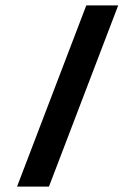

<svg xmlns="http://www.w3.org/2000/svg" viewBox="-20 -687 498 707"><path d="M42.8 0H160.3L415.2 -667H297.7Z"/></svg>

Font: Din Kursivschrift
Style: Breit
Weight: 400
Version: Version 1.089